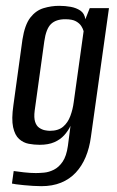

<svg xmlns="http://www.w3.org/2000/svg" viewBox="-20 -521 403 659"><path d="M122 118Q109 118 93 117Q77 116 61.5 114.5Q46 113 35 111.5Q24 110 21 109L27 66Q39 68 62 70.5Q85 73 103 73Q115 73 131.5 71.5Q148 70 165 61.5Q182 53 195 34Q208 15 213 -20L222 -89Q214 -72 200.5 -57Q187 -42 166.5 -33Q146 -24 116 -24Q97 -24 78.5 -27.5Q60 -31 45.5 -44Q31 -57 25 -84.5Q19 -112 26 -160L57 -385Q65 -436 84 -460.5Q103 -485 129.5 -493Q156 -501 183 -501Q204 -501 223 -497.5Q242 -494 256 -484.5Q270 -475 273 -455L288 -493H354L292 -51Q287 -13 274 18Q261 49 240 71.5Q219 94 189.5 106Q160 118 122 118ZM151 -72Q180 -72 196.5 -86Q213 -100 221.5 -123Q230 -146 233 -170L267 -414Q265 -422 259 -431.5Q253 -441 240.5 -448Q228 -455 204 -455Q172 -455 155 -438.5Q138 -422 132 -379L99 -141Q96 -117 100.5 -103Q105 -89 114.5 -82.5Q124 -76 134 -74Q144 -72 151 -72Z"/></svg>

Font: Alumni Sans Thin Medium
Style: Italic
Weight: 500
Italic angle: -8°
Version: Version 1.016